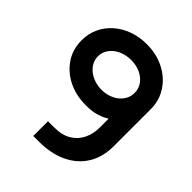

<svg xmlns="http://www.w3.org/2000/svg" viewBox="-201 -825 940 940"><g transform="rotate(45 269.5 -354.5)"><path d="M266 -710Q215 -710 171.5 -694.5Q128 -679 95 -650Q62 -621 44 -582.5Q26 -544 26 -498Q26 -436 57.5 -388.5Q89 -341 143 -314Q197 -287 266 -287Q307 -287 334.5 -295Q362 -303 376.5 -311.5Q391 -320 391 -319V-258Q391 -216 374.5 -180.5Q358 -145 323 -123Q288 -101 234 -101H190V1H230Q313 1 375 -28.5Q437 -58 470.5 -112.5Q504 -167 504 -242V-498Q504 -559 472.5 -607Q441 -655 387 -682.5Q333 -710 266 -710ZM266 -601Q302 -601 330 -588Q358 -575 375 -552Q392 -529 392 -499Q392 -477 382.5 -458Q373 -439 356 -425Q339 -411 316 -403Q293 -395 266 -395Q240 -395 216.5 -403Q193 -411 175.5 -425Q158 -439 148 -458Q138 -477 138 -499Q138 -521 148 -539.5Q158 -558 175.5 -572Q193 -586 216.5 -593.5Q240 -601 266 -601Z"/></g></svg>

Font: Advent Pro Expanded
Style: Bold
Weight: 700
Width: 7
Designer: VivaRado, Andreas Kalpakidis
Foundry: VivaRado, Andreas Kalpakidis
Version: Version 3.000